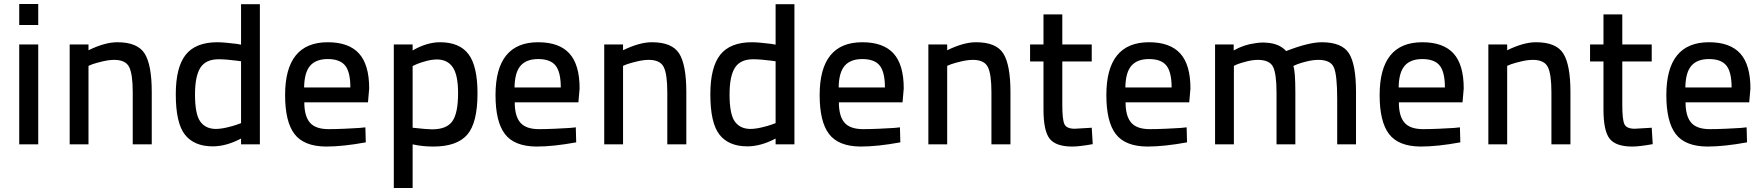

<svg xmlns="http://www.w3.org/2000/svg" viewBox="-20 -721 8805 959"><path d="M76 0V-499H171V0ZM76 -596V-701H171V-596Z M422 0H328V-499H422V-470Q504 -510 566 -510Q667 -510 702.5 -453.5Q738 -397 738 -261V0H643V-260Q643 -351 625 -386.5Q607 -422 550 -422Q525 -422 493 -414.5Q461 -407 441 -400L422 -392Z M1278 -700V0H1184V-29Q1110 10 1043 10Q950 10 904 -48Q858 -106 858 -250Q858 -385 907.5 -447.5Q957 -510 1066 -510Q1084 -510 1110.5 -507.5Q1137 -505 1161 -502L1184 -498V-700ZM1056 -77Q1082 -77 1114 -84.5Q1146 -92 1165 -99L1184 -106V-415Q1183 -415 1161.5 -418Q1140 -421 1115.5 -423Q1091 -425 1072 -425Q1008 -425 981 -383Q954 -341 954 -249Q954 -151 980 -114.5Q1006 -78 1056 -77Z M1621 -76Q1655 -76 1701 -78Q1747 -80 1776 -82L1805 -85L1807 -10Q1693 11 1608 11Q1498 10 1451 -51.5Q1404 -113 1404 -246Q1404 -510 1617 -510Q1722 -510 1773 -454Q1824 -398 1824 -279L1818 -210H1500Q1500 -141 1528 -108.5Q1556 -76 1621 -76ZM1499 -284H1730Q1730 -361 1704 -393.5Q1678 -426 1617 -426Q1558 -426 1529 -392.5Q1500 -359 1499 -284Z M1947 218V-499H2041V-469Q2112 -510 2178 -510Q2275 -510 2320 -450.5Q2365 -391 2365 -255Q2365 -107 2313.5 -48Q2262 11 2144 11Q2090 11 2041 0V218ZM2162 -424Q2138 -424 2108 -416Q2078 -408 2060 -400L2041 -391V-83Q2113 -75 2138 -75Q2211 -75 2239.5 -115.5Q2268 -156 2268 -256Q2268 -346 2241.5 -385Q2215 -424 2162 -424Z M2672 -76Q2706 -76 2752 -78Q2798 -80 2827 -82L2856 -85L2858 -10Q2744 11 2659 11Q2549 10 2502 -51.5Q2455 -113 2455 -246Q2455 -510 2668 -510Q2773 -510 2824 -454Q2875 -398 2875 -279L2869 -210H2551Q2551 -141 2579 -108.5Q2607 -76 2672 -76ZM2550 -284H2781Q2781 -361 2755 -393.5Q2729 -426 2668 -426Q2609 -426 2580 -392.5Q2551 -359 2550 -284Z M3092 0H2998V-499H3092V-470Q3174 -510 3236 -510Q3337 -510 3372.5 -453.5Q3408 -397 3408 -261V0H3313V-260Q3313 -351 3295 -386.5Q3277 -422 3220 -422Q3195 -422 3163 -414.5Q3131 -407 3111 -400L3092 -392Z M3948 -700V0H3854V-29Q3780 10 3713 10Q3620 10 3574 -48Q3528 -106 3528 -250Q3528 -385 3577.5 -447.5Q3627 -510 3736 -510Q3754 -510 3780.5 -507.5Q3807 -505 3831 -502L3854 -498V-700ZM3726 -77Q3752 -77 3784 -84.5Q3816 -92 3835 -99L3854 -106V-415Q3853 -415 3831.5 -418Q3810 -421 3785.5 -423Q3761 -425 3742 -425Q3678 -425 3651 -383Q3624 -341 3624 -249Q3624 -151 3650 -114.5Q3676 -78 3726 -77Z M4291 -76Q4325 -76 4371 -78Q4417 -80 4446 -82L4475 -85L4477 -10Q4363 11 4278 11Q4168 10 4121 -51.5Q4074 -113 4074 -246Q4074 -510 4287 -510Q4392 -510 4443 -454Q4494 -398 4494 -279L4488 -210H4170Q4170 -141 4198 -108.5Q4226 -76 4291 -76ZM4169 -284H4400Q4400 -361 4374 -393.5Q4348 -426 4287 -426Q4228 -426 4199 -392.5Q4170 -359 4169 -284Z M4711 0H4617V-499H4711V-470Q4793 -510 4855 -510Q4956 -510 4991.5 -453.5Q5027 -397 5027 -261V0H4932V-260Q4932 -351 4914 -386.5Q4896 -422 4839 -422Q4814 -422 4782 -414.5Q4750 -407 4730 -400L4711 -392Z M5433 -414H5286V-196Q5286 -124 5296.5 -101Q5307 -78 5348 -78L5433 -83L5438 -1Q5371 11 5336 11Q5254 11 5223 -28Q5192 -67 5192 -174V-414H5125V-499H5192V-649H5286V-499H5433Z M5723 -76Q5757 -76 5803 -78Q5849 -80 5878 -82L5907 -85L5909 -10Q5795 11 5710 11Q5600 10 5553 -51.5Q5506 -113 5506 -246Q5506 -510 5719 -510Q5824 -510 5875 -454Q5926 -398 5926 -279L5920 -210H5602Q5602 -141 5630 -108.5Q5658 -76 5723 -76ZM5601 -284H5832Q5832 -361 5806 -393.5Q5780 -426 5719 -426Q5660 -426 5631 -392.5Q5602 -359 5601 -284Z M6143 0H6049V-499H6142V-469Q6193 -498 6249 -505Q6278 -510 6302 -508Q6369 -505 6404 -466Q6517 -510 6582 -510Q6682 -510 6717.5 -455Q6753 -400 6753 -261V0H6659V-227Q6659 -344 6643 -383Q6627 -422 6565 -422Q6539 -422 6508 -414.5Q6477 -407 6459.5 -400Q6442 -393 6440 -391Q6450 -366 6450 -259V0H6356V-257Q6356 -353 6338.5 -387.5Q6321 -422 6262 -422Q6238 -422 6208 -414.5Q6178 -407 6160 -400L6143 -392Z M7088 -76Q7122 -76 7168 -78Q7214 -80 7243 -82L7272 -85L7274 -10Q7160 11 7075 11Q6965 10 6918 -51.5Q6871 -113 6871 -246Q6871 -510 7084 -510Q7189 -510 7240 -454Q7291 -398 7291 -279L7285 -210H6967Q6967 -141 6995 -108.5Q7023 -76 7088 -76ZM6966 -284H7197Q7197 -361 7171 -393.5Q7145 -426 7084 -426Q7025 -426 6996 -392.5Q6967 -359 6966 -284Z M7508 0H7414V-499H7508V-470Q7590 -510 7652 -510Q7753 -510 7788.5 -453.5Q7824 -397 7824 -261V0H7729V-260Q7729 -351 7711 -386.5Q7693 -422 7636 -422Q7611 -422 7579 -414.5Q7547 -407 7527 -400L7508 -392Z M8230 -414H8083V-196Q8083 -124 8093.5 -101Q8104 -78 8145 -78L8230 -83L8235 -1Q8168 11 8133 11Q8051 11 8020 -28Q7989 -67 7989 -174V-414H7922V-499H7989V-649H8083V-499H8230Z M8520 -76Q8554 -76 8600 -78Q8646 -80 8675 -82L8704 -85L8706 -10Q8592 11 8507 11Q8397 10 8350 -51.5Q8303 -113 8303 -246Q8303 -510 8516 -510Q8621 -510 8672 -454Q8723 -398 8723 -279L8717 -210H8399Q8399 -141 8427 -108.5Q8455 -76 8520 -76ZM8398 -284H8629Q8629 -361 8603 -393.5Q8577 -426 8516 -426Q8457 -426 8428 -392.5Q8399 -359 8398 -284Z"/></svg>

Font: TitilliumText22L Lt
Style: Medium
Weight: 500
Designer: Campivisivi
Foundry: Campivisivi
Version: 1.000